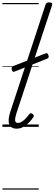

<svg xmlns="http://www.w3.org/2000/svg" viewBox="-20 -1058 456 1601"><path d="M117 15Q73 15 58 -19.5Q43 -54 65 -123L359 -1017Q363 -1029 369.5 -1033.5Q376 -1038 390 -1038Q406 -1038 412 -1032Q418 -1026 414 -1014L115 -107Q104 -71 106.5 -52Q109 -33 129 -33Q146 -33 163 -44Q180 -55 195.5 -71.5Q211 -88 223 -104Q229 -112 235 -113.5Q241 -115 250 -109Q260 -102 261.5 -95Q263 -88 258 -81Q244 -59 222 -36.5Q200 -14 174 0.5Q148 15 117 15ZM104 -462Q92 -457 86.5 -461.5Q81 -466 78 -479Q75 -490 78.5 -497Q82 -504 93 -508L358 -612Q368 -617 374 -613Q380 -609 384 -597Q388 -586 385 -579Q382 -572 371 -568ZM0 513H303V523H0ZM0 -20H303V0H0ZM0 -505H303V-500H0ZM0 -1033H303V-1023H0Z"/></svg>

Font: Playwrite IN Guides
Style: Regular
Weight: 400
Designer: Veronika Burian, José Scaglione
Foundry: TypeTogether
Version: Version 1.003